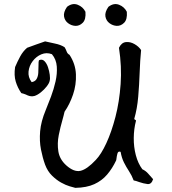

<svg xmlns="http://www.w3.org/2000/svg" viewBox="-20 -910 833 928"><path d="M720 -44Q712 -18 692.5 -20.5Q673 -23 653 -30Q645 -33 638.5 -35Q632 -37 626 -38Q617 -62 603.5 -82.5Q590 -103 579 -125Q568 -147 563 -176Q551 -181 547.5 -167.5Q544 -154 543 -144Q542 -135 541 -134Q523 -96 498 -66.5Q473 -37 436 -20Q399 -3 344 -2Q336 -4 317 -9.5Q298 -15 275.5 -27.5Q253 -40 231.5 -61Q210 -82 198 -114Q186 -147 178 -187.5Q170 -228 174 -275.5Q178 -323 201 -378Q213 -407 226.5 -443Q240 -479 248.5 -516.5Q257 -554 254.5 -588.5Q252 -623 231 -648Q205 -658 180 -647.5Q155 -637 138 -614.5Q121 -592 118 -564.5Q115 -537 133 -513Q150 -516 157 -528.5Q164 -541 165 -557.5Q166 -574 166 -589Q166 -601 166.5 -610Q167 -619 171 -620Q185 -625 195.5 -614Q206 -603 212 -585Q218 -567 220.5 -548.5Q223 -530 220 -519Q218 -508 205.5 -492Q193 -476 176.5 -463Q160 -450 146 -446Q135 -443 124.5 -445.5Q114 -448 105 -453Q99 -455 94 -457Q89 -459 83 -460Q65 -486 56 -516Q47 -546 53 -586Q64 -612 77.5 -637Q91 -662 111 -679Q134 -687 155 -695Q176 -703 198 -710Q218 -705 245.5 -699.5Q273 -694 292 -682Q298 -673 302 -661.5Q306 -650 316 -645Q345 -601 347 -550.5Q349 -500 333 -453Q317 -406 292 -370Q290 -361 287.5 -351.5Q285 -342 282 -331Q272 -297 264 -257Q256 -217 262 -178.5Q268 -140 300 -111Q338 -77 369.5 -84.5Q401 -92 443 -137Q469 -164 494 -218Q519 -272 538 -345Q557 -418 563 -503.5Q569 -589 555 -679Q567 -704 588 -706.5Q609 -709 630 -697Q651 -685 662 -668Q657 -618 655 -559Q653 -500 648 -442Q643 -384 629 -336Q629 -333 633 -331Q638 -330 637 -325Q627 -287 626.5 -243.5Q626 -200 636.5 -160Q647 -120 668 -92Q685 -84 696.5 -70.5Q708 -57 720 -44ZM393 -853Q396 -816 380 -800Q364 -784 344 -785Q325 -786 309 -798Q293 -810 289.5 -830.5Q286 -851 304 -877Q330 -897 355.5 -887Q381 -877 393 -853ZM593 -853Q596 -816 580 -800Q564 -784 544 -785Q525 -786 509 -798Q493 -810 489.5 -830.5Q486 -851 504 -877Q530 -897 555.5 -887Q581 -877 593 -853Z"/></svg>

Font: Yuji Mai
Style: Regular
Weight: 400
Designer: Kataoka Yuji
Foundry: Kinuta Font Factory
Version: Version 3.002